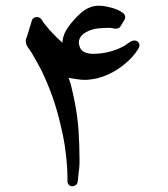

<svg xmlns="http://www.w3.org/2000/svg" viewBox="-20 -647 585 667"><path d="M196.8 -498.5Q198.2 -526.9 217 -553Q235.8 -579.1 256.3 -597.7Q265.1 -606 274.7 -612.3Q284.2 -618.7 295.9 -622.6Q309.6 -627.4 324.7 -627.2Q339.8 -627 353.5 -623.5Q364.7 -621.1 376.5 -617.4Q388.2 -613.8 398.9 -607.4Q402.8 -605 406.7 -602.3Q410.6 -599.6 413.1 -595.2Q415 -590.8 415 -586.9Q415 -582.5 411.4 -576.2Q407.7 -569.8 402.8 -562.5Q400.4 -557.6 397.2 -553.5Q394 -549.3 387.7 -547.9Q384.8 -547.4 381.3 -547.4Q377.4 -547.4 371.6 -548.8Q365.7 -550.3 358.4 -550.3Q337.4 -550.3 317.4 -547.9Q297.4 -545.4 278.8 -535.2Q265.6 -528.3 258.8 -516.6Q253.9 -508.8 253.9 -499.5Q253.9 -494.6 255.4 -489.7Q259.3 -472.2 272.9 -466.1Q286.6 -460 302.7 -460Q360.4 -460 410.2 -486.8Q415 -489.3 420.9 -493.9Q426.8 -498.5 432.9 -502Q439 -505.4 445.8 -506.3H448.2Q453.1 -506.3 457.5 -502.9Q464.4 -497.6 464.4 -490.7Q464.4 -490.2 463.9 -486.1Q463.4 -481.9 459 -475.1Q442.9 -449.7 418 -428.7Q390.1 -403.8 354.5 -387.7Q318.8 -371.6 280.3 -369.6H274.9Q261.7 -369.6 248 -371.8Q234.4 -374 218.3 -376.5Q225.6 -358.4 229.5 -339.1Q233.4 -319.8 237.8 -301.3Q249 -248 252.7 -195.3Q256.3 -142.6 256.3 -88.4Q256.3 -74.7 255.1 -62Q253.9 -49.3 252 -36.1Q251.5 -29.8 251 -23.7Q250.5 -17.6 249 -11.2Q245.1 -2.4 234.9 -0.5Q232.9 0 231 0Q223.1 0 218.3 -5.9Q214.4 -10.3 214.4 -16.1Q214.4 -22 214.4 -28.3Q214.4 -38.6 213.9 -48.6Q213.4 -58.6 212.9 -69.3Q210.4 -106.4 204.8 -142.6Q199.2 -178.7 189.9 -215.3Q178.7 -264.2 161.9 -311.8Q145 -359.4 122.6 -405.3Q114.3 -420.4 106.2 -435.3Q98.1 -450.2 89.4 -464.8Q84.5 -472.2 78.1 -480.7Q71.8 -489.3 70.3 -498Q69.3 -501.5 69.3 -504.4Q69.3 -507.8 70.8 -512.2Q72.3 -516.6 74.2 -522Q78.1 -532.7 80.6 -542.2Q83 -551.8 86.9 -562.5Q88.4 -566.4 89.4 -571.5Q90.3 -576.7 93.3 -581.1Q96.7 -585 102.1 -586.9Q105 -587.9 107.4 -587.9Q109.9 -587.9 111.8 -587.4Q120.6 -585.9 126.7 -575.7Q132.8 -565.4 138.7 -559.1Q152.3 -542 166.5 -527.6Q180.7 -513.2 196.8 -498.5Z"/></svg>

Font: Dima Niloofar
Style: Regular
Weight: 400
Designer: R.Balvardi
Foundry: Dima Software Group
Version: Version 3.00;November 13, 2018;FontCreator 11.5.0.2427 64-bi